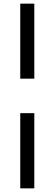

<svg xmlns="http://www.w3.org/2000/svg" viewBox="-20 -867 299 1052"><path d="M168 -436V-847H91V-436ZM168 165V-247H91V165Z"/></svg>

Font: Bisquit Text
Style: Regular
Weight: 400
Version: Version 1.004;Glyphs 3.2.3 (3260)